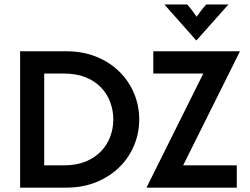

<svg xmlns="http://www.w3.org/2000/svg" viewBox="-20 -860 1144 880"><path d="M72.2 0V-625H282.6Q359.7 -625 421.5 -600Q483.3 -575 527.4 -531.2Q571.5 -487.5 594.8 -431.2Q618.1 -375 618.1 -312.5Q618.1 -250.7 594.8 -194.1Q571.5 -137.5 527.4 -94.1Q483.3 -50.7 421.5 -25.3Q359.7 0 282.6 0ZM182.6 -102.1H272.2Q329.9 -102.1 372.2 -119.4Q414.6 -136.8 443.1 -166.7Q471.5 -196.5 485.4 -234Q499.3 -271.5 499.3 -312.5Q499.3 -353.5 485.4 -391.3Q471.5 -429.2 443.1 -459Q414.6 -488.9 372.2 -505.9Q329.9 -522.9 272.2 -522.9H182.6ZM652.1 0V-1.4L911.8 -522.9H682.6V-625H1079.2V-623.6L819.4 -102.1H1065.3V0ZM879.2 -675 733.3 -839.6H837.5Q850 -826.4 859.7 -813.2Q869.4 -800 881.2 -783.3Q893.1 -800 903.1 -813.2Q913.2 -826.4 925.7 -839.6H1027.1L880.6 -675Z"/></svg>

Font: Afacad Flux SemiBold
Style: Regular
Weight: 600
Designer: Kristian Moeller
Foundry: Dicotype
Version: Version 1.100